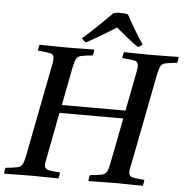

<svg xmlns="http://www.w3.org/2000/svg" viewBox="-72 -966 993 1025"><g transform="rotate(5 425.0 -453.5)"><path d="M-12 1Q-12 -6 -11 -15Q-10 -24 -7 -31Q36 -35 55.5 -39.5Q75 -44 83 -59Q91 -74 97 -107L189 -581Q193 -599 195 -611.5Q197 -624 197 -633Q197 -656 179.5 -660.5Q162 -665 110 -669Q112 -685 116 -701Q145 -701 188 -700Q231 -699 268 -699Q302 -699 342 -700Q382 -701 410 -701Q410 -684 404 -669Q361 -665 342 -660.5Q323 -656 316 -641.5Q309 -627 302 -593L263 -391H604L641 -581Q645 -599 647 -611.5Q649 -624 649 -633Q649 -656 631.5 -660.5Q614 -665 562 -669Q564 -685 568 -701Q597 -701 640 -700Q683 -699 720 -699Q754 -699 794 -700Q834 -701 862 -701Q862 -684 856 -669Q813 -665 794 -660.5Q775 -656 768 -641.5Q761 -627 754 -593L662 -119Q659 -102 656 -89.5Q653 -77 653 -67Q653 -45 669 -40Q685 -35 737 -31Q736 -24 734.5 -15Q733 -6 731 1Q702 1 664 0Q626 -1 591 -1Q554 -1 511 0Q468 1 440 1Q440 -6 441 -15Q442 -24 445 -31Q488 -35 507.5 -39.5Q527 -44 535 -58.5Q543 -73 549 -107L596 -348H254L210 -119Q207 -102 204 -89.5Q201 -77 201 -67Q201 -45 217 -40Q233 -35 285 -31Q284 -24 282.5 -15Q281 -6 279 1Q250 1 212 0Q174 -1 139 -1Q102 -1 59 0Q16 1 -12 1ZM521 -829Q495 -813 464 -794Q433 -775 405 -759Q377 -743 361 -735Q348 -743 339 -755Q366 -779 395.5 -806.5Q425 -834 451.5 -860Q478 -886 495 -904Q509 -908 533 -908Q557 -908 572 -904Q593 -865 618.5 -822.5Q644 -780 665 -749Q653 -740 640 -735Q617 -750 583 -777.5Q549 -805 521 -829Z"/></g></svg>

Font: Castoro
Style: Italic
Weight: 400
Italic angle: -11°
Designer: John Hudson with Paul Hanslow, assisted by Kaja Sojewska.
Foundry: Tiro Typeworks Ltd.
Version: Version 2.04